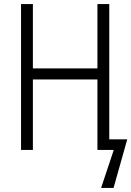

<svg xmlns="http://www.w3.org/2000/svg" viewBox="-20 -734 643 940"><path d="M536 186 603 -52H515V-714H457V-399H141V-714H83V0H141V-345H457V0H537L475 186Z"/></svg>

Font: Noto Sans Mono UI Light
Style: Regular
Weight: 300
Designer: Monotype Design team
Foundry: Monotype Imaging Inc.
Version: 1.000